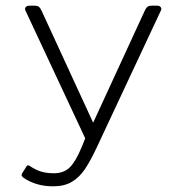

<svg xmlns="http://www.w3.org/2000/svg" viewBox="-20 -500 623 676"><path d="M63 126Q58 122 56.5 118.5Q55 115 58 110L72 88Q75 82 79 82Q82 82 86 85Q105 98 124.5 104Q144 110 169 110Q205 110 226 89Q247 68 268 17L280 -13L70 -462Q68 -466 68 -468Q68 -473 72 -476.5Q76 -480 82 -480H101Q112 -480 117 -476Q122 -472 126 -463L308 -68L490 -463Q494 -472 499 -476Q504 -480 515 -480H534Q542 -480 546 -474.5Q550 -469 546 -462L324 12Q299 66 279 95.5Q259 125 232.5 140.5Q206 156 167 156Q107 156 63 126Z"/></svg>

Font: Mitr ExtraLight
Style: Regular
Weight: 275
Designer: Thanarat Vachiruckul
Foundry: Cadson Demak Co.,Ltd.
Version: Version 1.001